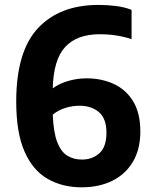

<svg xmlns="http://www.w3.org/2000/svg" viewBox="-20 -770 628 799"><path d="M319.5 9.5Q239.5 9.5 178 -25.8Q116.5 -61 82 -139.5Q47.5 -218 47.5 -347.5Q47.5 -556 138 -652.8Q228.5 -749.5 389.5 -749.5Q427 -749.5 462.8 -745Q498.5 -740.5 527.5 -729V-607Q467.5 -627.5 395 -627.5Q300 -627.5 251.2 -574.5Q202.5 -521.5 199.5 -402.5Q227 -422.5 264.2 -433.2Q301.5 -444 340.5 -444Q402.5 -444 453.2 -420.8Q504 -397.5 534 -348.5Q564 -299.5 564 -223Q564 -149 533.2 -97Q502.5 -45 447.5 -17.8Q392.5 9.5 319.5 9.5ZM310.5 -330Q282 -330 253 -321.2Q224 -312.5 199.5 -293Q202.5 -219 218.2 -178.5Q234 -138 260.2 -122Q286.5 -106 321 -106Q364.5 -106 393.8 -132.5Q423 -159 423 -218Q423 -276.5 391.8 -303.2Q360.5 -330 310.5 -330Z"/></svg>

Font: Encode Sans SmCnd
Style: Bold
Weight: 700
Width: 4
Designer: Multiple Designers
Foundry: Impallari Type
Version: Version 3.002; ttfautohint (v1.8.3) -l 8 -r 50 -G 200 -x 14 